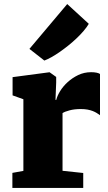

<svg xmlns="http://www.w3.org/2000/svg" viewBox="-20 -926 530 946"><path d="M125 -685.1 311 -905.8H311.5L417.5 -808.6Q407.7 -792 392.1 -773.7Q376.5 -755.4 357.4 -737.3Q338.4 -719.2 317.1 -702.1Q295.9 -685.1 274.9 -670.4Q253.9 -655.8 234.4 -644.8Q214.8 -633.8 199.2 -627.9H198.2ZM41 -74.2 95.2 -84V-437L42 -456.1V-545.9L222.2 -569.8H224.6L256.8 -546.9V-519.5L253.4 -434.1H257.3Q261.7 -453.1 276.1 -476.8Q290.5 -500.5 313.2 -521.2Q335.9 -542 365.2 -556.2Q394.5 -570.3 429.2 -570.3Q444.3 -570.3 455.8 -567.9Q467.3 -565.4 472.7 -561.5V-358.4Q465.3 -363.8 456.8 -369.1Q448.2 -374.5 437 -378.9Q425.8 -383.3 411.4 -386Q397 -388.7 377.9 -388.7Q346.7 -388.7 322.8 -382.3Q298.8 -376 288.1 -368.7V-84.5L390.1 -73.7V0H41Z"/></svg>

Font: Merriweather UltraBold
Style: Regular
Weight: 900
Designer: Eben Sorkin ( sorkintype@gmail.com )
Foundry: Eben Sorkin
Version: Version 1.570; ttfautohint (v1.3) -l 8 -r 32 -G 0 -x 0 -H 60